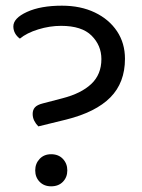

<svg xmlns="http://www.w3.org/2000/svg" viewBox="-20 -645 499 676"><path d="M213 -224 115 -200Q106 -209 100.5 -220Q95 -231 95 -244Q95 -258 103 -267Q111 -276 131 -281L200 -299Q266 -316 301.5 -349.5Q337 -383 337 -437Q337 -485 302.5 -519.5Q268 -554 195 -554Q155 -554 114.5 -541.5Q74 -529 50 -509Q39 -517 33 -528Q27 -539 27 -552Q27 -581 75 -603Q123 -625 198 -625Q264 -625 314 -601Q364 -577 392 -535Q420 -493 420 -438Q420 -354 368.5 -302Q317 -250 213 -224ZM104 -45Q104 -69 119.5 -85.5Q135 -102 160 -102Q186 -102 201.5 -85.5Q217 -69 217 -45Q217 -21 201.5 -5Q186 11 160 11Q135 11 119.5 -5Q104 -21 104 -45Z"/></svg>

Font: Baloo Paaji 2
Style: Regular
Weight: 400
Designer: Shuchita Grover, Noopur Datye and Ek Type
Foundry: Ek Type
Version: Version 1.700